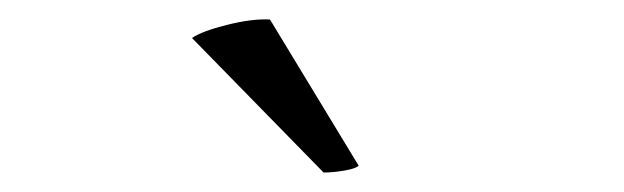

<svg xmlns="http://www.w3.org/2000/svg" viewBox="-20 -740 640 197"><path d="M257 -720 348 -570Q345 -567 333.5 -565Q322 -563 312 -563L177 -701Q187 -708 213 -714.5Q239 -721 257 -720Z"/></svg>

Font: Arima Madurai
Style: Regular
Weight: 400
Designer: Joana Correia and Natanael Gama
Foundry: NDISCOVER
Version: Version 1.020